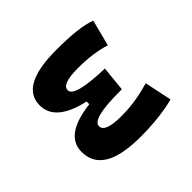

<svg xmlns="http://www.w3.org/2000/svg" viewBox="-132 -684 851 851"><g transform="rotate(-45 293.0 -258.5)"><path d="M305.7 9.8C390.6 9.8 461.9 0.5 516.1 -13.7L489.3 -142.1C445.3 -130.9 394 -115.2 309.6 -115.2C241.7 -115.2 208 -127.9 208 -153.8C208 -183.6 265.1 -198.2 379.9 -198.2H395.5L407.2 -316.4C283.7 -319.8 222.7 -335.9 222.7 -364.7C222.7 -390.1 256.3 -402.3 324.2 -402.3C387.2 -402.3 441.4 -395 489.3 -379.9L521 -502.9C478 -519.5 409.7 -527.3 313.5 -527.3C162.6 -527.3 87.4 -486.8 87.4 -405.3C87.4 -338.9 140.1 -293.9 246.6 -270.5V-253.4C130.4 -239.7 72.8 -198.2 72.8 -128.4C72.8 -35.6 149.9 9.8 305.7 9.8Z"/></g></svg>

Font: Cascadia Code
Style: Bold
Weight: 700
Monospace: yes
Designer: Aaron Bell
Foundry: Saja Typeworks
Version: Version 2404.023